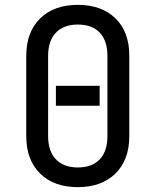

<svg xmlns="http://www.w3.org/2000/svg" viewBox="-20 -760 640 790"><path d="M300 10Q202 10 145 -46Q88 -102 88 -200V-530Q88 -628 145 -684Q202 -740 300 -740Q398 -740 455 -684.5Q512 -629 512 -531V-200Q512 -102 455 -46Q398 10 300 10ZM300 -71Q359 -71 390.5 -104.5Q422 -138 422 -200V-530Q422 -592 390.5 -625.5Q359 -659 300 -659Q242 -659 210 -625.5Q178 -592 178 -530V-200Q178 -138 210 -104.5Q242 -71 300 -71ZM210 -325V-407H390V-325Z"/></svg>

Font: JetBrainsMono NF
Style: Regular
Weight: 400
Designer: Philipp Nurullin, Konstantin Bulenkov
Foundry: JetBrains
Version: Version 2.251; ttfautohint (v1.8.3);Nerd Fonts 2.2.2